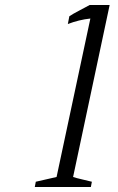

<svg xmlns="http://www.w3.org/2000/svg" viewBox="-20 -747 473 767"><path d="M123 -21 206 -40 341 -673Q295 -668 251 -651L257 -682Q270 -691 297 -705Q324 -719 338 -727H418L272 -40Q283 -36 309.5 -30Q336 -24 347 -21L343 0H119Z"/></svg>

Font: Afta serif
Style: Italic
Weight: 400
Italic angle: -12°
Designer: parq.ink
Foundry: Oriol Esparraguera Font
Version: Version 1.000